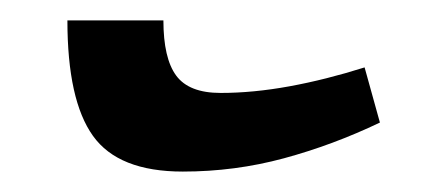

<svg xmlns="http://www.w3.org/2000/svg" viewBox="-20 -362 434 188"><path d="M159 -194Q96 -194 71 -229Q46 -264 46 -342H140Q140 -305 152.5 -288Q165 -271 196 -271Q228 -271 263.5 -277.5Q299 -284 337 -296L352 -242Q306 -220 258 -207Q210 -194 159 -194Z"/></svg>

Font: Noto Serif Armenian ExtraCondensed
Style: Bold
Weight: 700
Width: 2
Designer: Monotype Design Team
Foundry: Monotype Imaging Inc.
Version: Version 2.008; ttfautohint (v1.8.4.7-5d5b)